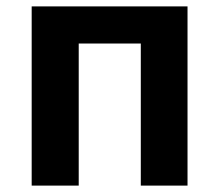

<svg xmlns="http://www.w3.org/2000/svg" viewBox="-20 -580 685 600"><path d="M79 0V-560H566V0H420V-444H226V0Z"/></svg>

Font: Noto Sans KR
Style: Bold
Weight: 700
Designer: Ryoko NISHIZUKA  (kana, bopomofo & ideographs); Paul D. Hunt (Latin, Greek & Cyrillic); Sandoll Communications , Soo-you
Foundry: Adobe
Version: Version 2.004-H2;hotconv 1.0.118;makeotfexe 2.5.65603